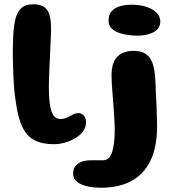

<svg xmlns="http://www.w3.org/2000/svg" viewBox="-20 -650 826 902"><path d="M232.5 27.5Q176.5 27.5 140.5 7.8Q104.5 -12 84.2 -55Q64 -98 55 -167.5Q51 -189 48 -218.5Q45 -248 43.5 -281.2Q42 -314.5 41 -346.5Q40 -378.5 40 -405.5Q40 -432.5 41 -449.5Q42 -507.5 49.5 -548Q57 -588.5 77.2 -609.2Q97.5 -630 136.5 -630Q184 -630 202 -602.8Q220 -575.5 220 -514.5Q220 -501.5 219 -481Q218 -460.5 217 -435.5Q216 -410.5 214.8 -383.5Q213.5 -356.5 212.2 -330.2Q211 -304 210.2 -281.2Q209.5 -258.5 209.5 -241.5Q209.5 -198 213 -169Q216.5 -140 223.5 -122.8Q230.5 -105.5 240.8 -98.2Q251 -91 264 -91Q281 -91 295 -97.8Q309 -104.5 321.8 -111.5Q334.5 -118.5 348.5 -118.5Q364.5 -118.5 374.2 -106.5Q384 -94.5 384 -74.5Q384 -52 370.2 -33.2Q356.5 -14.5 334 -1Q311.5 12.5 284.8 20Q258 27.5 232.5 27.5ZM454.5 232Q419.5 232 389.8 225.2Q360 218.5 341.8 204Q323.5 189.5 323.5 165.5Q323.5 140.5 337.8 126.5Q352 112.5 373 106.5Q390.5 102.5 414 102.8Q437.5 103 463 103Q494 103 506.5 65Q519 27 519 -41.5Q519 -58.5 517.8 -79.8Q516.5 -101 515 -125Q513.5 -149 511.5 -173.8Q509.5 -198.5 507.8 -221.2Q506 -244 505 -263Q504 -282 504 -295Q504 -356 531.2 -383.5Q558.5 -411 606.5 -411Q642.5 -411 663.8 -397Q685 -383 695 -357.2Q705 -331.5 708.2 -295.8Q711.5 -260 712 -216.5Q713 -205 713.8 -189Q714.5 -173 715.2 -155Q716 -137 716.5 -118.8Q717 -100.5 717.5 -84.8Q718 -69 718 -58Q718 39.5 687.2 103.8Q656.5 168 598 200Q539.5 232 454.5 232ZM625.5 -482.5Q602.5 -482.5 578.8 -486Q555 -489.5 534.8 -497.2Q514.5 -505 502.2 -518.8Q490 -532.5 490 -553.5Q490 -580.5 504 -596.8Q518 -613 543.2 -620.5Q568.5 -628 601.5 -628Q623 -628 646 -623.5Q669 -619 688.8 -609.2Q708.5 -599.5 720.8 -584.2Q733 -569 733 -548Q733 -526 718.5 -511.5Q704 -497 679.5 -489.8Q655 -482.5 625.5 -482.5Z"/></svg>

Font: Gluten SemiBold
Style: Regular
Weight: 600
Designer: Tyler Finck
Foundry: Etcetera Type Company
Version: Version 1.300